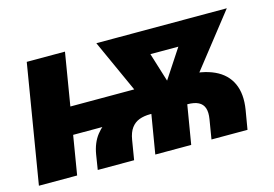

<svg xmlns="http://www.w3.org/2000/svg" viewBox="-75 -669 1167 817"><g transform="rotate(-15 509.0 -261.0)"><path d="M265.1 0 275.4 -64.9Q283.7 -115.2 309.6 -148.2Q335.4 -181.2 372.8 -200.9Q410.2 -220.7 453.4 -230.2Q496.6 -239.7 539.8 -242.7Q583 -245.6 620.6 -245.6L726.1 -293.5Q804.2 -293.5 855.7 -269.8Q907.2 -246.1 928.7 -199.2Q950.2 -152.3 939 -84L924.8 0H766.1L780.3 -85.9Q785.2 -115.2 778.8 -134Q772.5 -152.8 754.4 -162.1Q736.3 -171.4 705.6 -171.4H542Q514.6 -171.4 493.7 -163.6Q472.7 -155.8 458.7 -137Q444.8 -118.2 439.5 -85.9L425.3 0ZM5.9 0 92.3 -522.5H260.7L174.3 0ZM111.3 -171.4 131.3 -291H568.4L548.3 -171.4ZM518.6 0 557.1 -231H715.3L676.8 0ZM555.7 -176.3 398.9 -522.5H576.7L665.5 -235.8L643.6 -176.3ZM614.7 -176.3 614.3 -238.8 800.8 -522.5H973.6L701.7 -176.3ZM482.9 -418 500.5 -522.5H888.7L871.6 -418Z"/></g></svg>

Font: Inter 28pt ExtraBold
Style: Italic
Weight: 800
Italic angle: -9.3988°
Designer: Rasmus Andersson
Foundry: rsms
Version: Version 4.001;git-66647c0bb